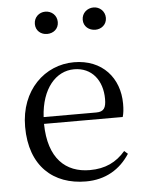

<svg xmlns="http://www.w3.org/2000/svg" viewBox="-55 -816 656 875"><g transform="rotate(-5 273.0 -378.5)"><path d="M185 -670C214 -670 238 -689 238 -720C238 -751 214 -772 185 -772C157 -772 133 -751 133 -720C133 -689 157 -670 185 -670ZM406 -670C433 -670 458 -689 458 -720C458 -751 433 -772 406 -772C377 -772 352 -751 352 -720C352 -689 377 -670 406 -670ZM303 15C393 15 460 -26 504 -94L488 -108C447 -60 396 -35 325 -35C215 -35 137 -104 135 -263H495C500 -279 502 -299 502 -323C502 -441 425 -531 295 -531C162 -531 48 -425 48 -257C48 -76 155 15 303 15ZM136 -294C143 -424 210 -499 293 -499C374 -499 422 -437 422 -352C422 -312 412 -294 377 -294Z"/></g></svg>

Font: Noto Serif CJK TC
Style: Regular
Weight: 400
Designer: Ryoko NISHIZUKA 西塚涼子 (kana & ideographs); Frank Grießhammer (Latin, Greek & Cyrillic); Wenlong ZHANG 张文龙 (bopomofo); San
Foundry: Adobe
Version: Version 2.001;hotconv 1.1.0;makeotfexe 2.6.0